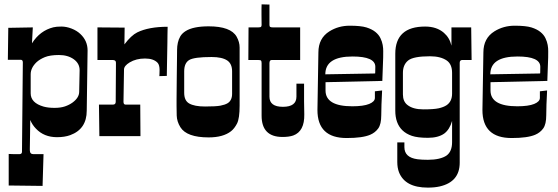

<svg xmlns="http://www.w3.org/2000/svg" viewBox="-20 -626 2567 883"><path d="M85 -338.9Q85 -351.1 75.2 -351.1H16.1L18.1 -498L130.9 -500L127 -426.8Q164.1 -485.4 225.6 -500.5Q239.3 -503.9 262.2 -503.9Q285.2 -503.9 309.1 -494.6Q333 -485.4 349.6 -469.7Q382.8 -438.5 382.8 -394L378.9 -117.2Q378.9 -32.2 302.7 -4.4Q277.3 4.9 242.2 4.9Q182.1 4.9 145 -34.7Q128.4 -51.8 119.1 -74.2Q118.7 -38.1 118.2 -8.3L117.2 56.2V64.9Q117.2 83 133.8 83H180.2L175.8 229L20 227.1V82Q32.2 82.5 41.3 82.8Q50.3 83 58.6 83H68.8Q81.1 83 81.1 71.8ZM344.2 -204.1 346.2 -303.2Q346.2 -334 319.3 -353.5Q292 -373 251.2 -373Q210.4 -373 186.5 -363.3Q162.6 -353.5 147.9 -339.8Q121.1 -314 121.1 -284.2V-196.8Q121.1 -152.8 180.7 -135.7Q202.1 -129.9 230.5 -129.9Q258.8 -129.9 278.8 -136.7Q298.8 -143.6 313.5 -154.3Q344.2 -176.8 344.2 -204.1Z M513.2 -337.9Q513.2 -350.1 498 -350.1H428.2V-500L553.2 -499L552.2 -421.9Q583.5 -463.4 611.3 -477.1Q664.1 -502.9 751 -502.9Q751 -501.5 750.7 -491.2Q750.5 -481 750.2 -464.8Q750 -448.7 749.8 -428.5Q749.5 -408.2 748.8 -373.3Q748 -338.4 747.1 -276.9L712.9 -275.9Q712.9 -281.2 713.4 -286.6L713.9 -304.2Q713.9 -326.7 705.1 -336.9Q686.5 -356.9 647 -356.9Q606 -356.9 576.2 -338.9Q550.3 -323.2 550.3 -306.2L547.9 -158.2Q547.9 -145 557.1 -145H625L626 0H437L435.1 -145H500Q512.2 -145 512.2 -158.2V-174.3L513.2 -322.8Z M792 -168.9 793 -277.3Q793.5 -318.8 793.9 -349.4Q794.4 -379.9 794.4 -396.7Q794.4 -413.6 797.9 -429.4Q801.3 -445.3 809.3 -459Q817.4 -472.7 833.5 -482.9Q868.2 -504.9 939.5 -504.9Q1041.5 -504.9 1068.4 -457Q1082 -432.6 1082 -407.7V-140.1Q1082 -81.1 1070.1 -57.9Q1058.1 -34.7 1042.5 -22.5Q1006.3 5.9 939.5 5.9Q838.9 5.9 809.6 -41Q793.5 -66.9 792.7 -94.7Q792 -122.6 792 -137.7ZM827.1 -297.9V-199.2Q827.1 -163.6 849.6 -150.4Q874 -136.2 923.3 -136.2Q972.7 -136.2 993.7 -140.1Q1014.6 -144 1026.9 -151.4Q1047.4 -164.1 1047.4 -194.8V-297.9Q1047.4 -332.5 1025.4 -347.7Q1001.5 -363.8 953.1 -363.8Q872.6 -363.8 849.9 -349.9Q827.1 -335.9 827.1 -297.9Z M1183.1 -511.2 1182.6 -559.6V-585Q1182.6 -597.7 1183.1 -606L1219.2 -605V-511.2Q1219.2 -504.4 1222.7 -502.2Q1226.1 -500 1235.4 -500H1360.4V-350.1H1229.5Q1219.2 -350.1 1219.2 -335V-181.2Q1219.2 -134.8 1281.2 -134.8Q1343.3 -134.8 1343.3 -181.2V-241.2H1378.4V-159.2L1379.4 -100.1Q1380.9 -22 1328.6 -2.9Q1309.1 3.9 1279.3 3.9Q1183.1 3.9 1183.1 -94.2V-335Q1183.1 -344.7 1180.4 -347.4Q1177.7 -350.1 1167.5 -350.1H1122.1L1123 -500H1167.5Q1178.7 -500 1180.9 -503.2Q1183.1 -506.3 1183.1 -511.2Z M1439.9 -120.1 1444.3 -384.8Q1444.3 -450.2 1495.1 -481.9Q1536.6 -507.8 1588.1 -507.8Q1639.6 -507.8 1665.3 -499.8Q1690.9 -491.7 1706.5 -479Q1722.2 -466.3 1729.7 -450.4Q1737.3 -434.6 1740 -419.2Q1742.7 -403.8 1742.4 -390.4Q1742.2 -377 1742.2 -361.3Q1742.2 -345.7 1738.3 -253.9Q1738.3 -253.9 1477.1 -248V-210Q1477.1 -137.2 1600.1 -137.2Q1651.4 -137.2 1677.7 -147.9Q1704.1 -158.7 1704.1 -175.8V-206.1L1737.3 -210Q1733.4 -137.7 1733.4 -96.2Q1733.4 -54.7 1719.5 -35.4Q1705.6 -16.1 1682.6 -6.3Q1647.5 8.8 1574.2 8.8Q1439.9 8.8 1439.9 -120.1ZM1705.6 -292.5 1706.1 -318.8Q1706.1 -366.2 1601.1 -366.2Q1476.1 -366.2 1476.1 -284.2L1705.1 -288.1Q1705.1 -289.1 1705.6 -292.5Z M2106 -350.1Q2094.2 -350.1 2094.2 -336.9V122.1Q2094.2 210.4 2002.4 231.4Q1979 236.8 1947.3 236.8Q1842.8 236.8 1814.9 166Q1807.1 145.5 1807.1 119.1V28.8H1839.8V50.8Q1839.8 98.6 1900.4 106.4Q1919.4 108.9 1947.8 108.9Q1976.1 108.9 1998.3 103.8Q2020.5 98.6 2034.2 88.9Q2059.1 70.3 2059.1 27.8V-69.8Q2047.9 -30.3 2022.9 -11.7Q1995.1 7.8 1948 7.8Q1900.9 7.8 1874.3 -1.2Q1847.7 -10.3 1830.6 -26.9Q1797.9 -58.6 1797.9 -117.2V-378.9Q1797.9 -503.9 1935.1 -503.9Q1988.3 -503.9 2021.5 -475.1Q2047.9 -452.1 2056.2 -416V-500H2147L2148.9 -350.1ZM1833 -291V-191.9Q1833 -159.2 1854 -143.1Q1879.4 -123 1927 -123Q1974.6 -123 1997.1 -127.9Q2019.5 -132.8 2033.7 -142.1Q2059.1 -159.2 2059.1 -195.8V-291Q2059.1 -330.6 2034.7 -347.7Q2006.3 -367.2 1957.5 -367.2Q1880.9 -367.2 1856.9 -347.7Q1833 -328.1 1833 -291Z M2198.7 -120.1 2203.1 -384.8Q2203.1 -450.2 2253.9 -481.9Q2295.4 -507.8 2346.9 -507.8Q2398.4 -507.8 2424.1 -499.8Q2449.7 -491.7 2465.3 -479Q2481 -466.3 2488.5 -450.4Q2496.1 -434.6 2498.8 -419.2Q2501.5 -403.8 2501.2 -390.4Q2501 -377 2501 -361.3Q2501 -345.7 2497.1 -253.9Q2497.1 -253.9 2235.8 -248V-210Q2235.8 -137.2 2358.9 -137.2Q2410.2 -137.2 2436.5 -147.9Q2462.9 -158.7 2462.9 -175.8V-206.1L2496.1 -210Q2492.2 -137.7 2492.2 -96.2Q2492.2 -54.7 2478.3 -35.4Q2464.4 -16.1 2441.4 -6.3Q2406.2 8.8 2333 8.8Q2198.7 8.8 2198.7 -120.1ZM2464.4 -292.5 2464.8 -318.8Q2464.8 -366.2 2359.9 -366.2Q2234.9 -366.2 2234.9 -284.2L2463.9 -288.1Q2463.9 -289.1 2464.4 -292.5Z"/></svg>

Font: Smokum
Style: Regular
Weight: 400
Designer: Astigmatic (AOETI)
Foundry: Astigmatic (AOETI)
Version: Version 1.001